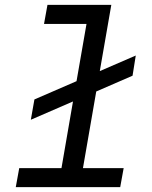

<svg xmlns="http://www.w3.org/2000/svg" viewBox="-20 -770 627 790"><path d="M175.3 -750H438L390.6 -477.5L538.6 -541.5L525.4 -458.5L376 -393.6L321.3 -78.1H488.8L474.6 0H44.9L59.1 -78.1H232.9L280.3 -352.5L106.9 -277.3L121.6 -360.8L294.9 -436L335.9 -671.4H161.1Z"/></svg>

Font: Roboto Mono
Style: Italic
Weight: 400
Designer: Google
Version: Version 2.000985; 2015; ttfautohint (v1.3)